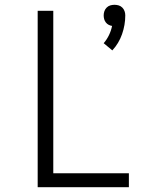

<svg xmlns="http://www.w3.org/2000/svg" viewBox="-20 -780 640 800"><path d="M448 -570 412 -600Q425 -615 434 -633.5Q443 -652 447 -672Q440 -673 433 -676.5Q426 -680 421 -686.5Q416 -693 414 -700.5Q412 -708 412 -716Q412 -725 415 -733.5Q418 -742 424.5 -748.5Q431 -755 439.5 -757.5Q448 -760 457 -760Q466 -760 474.5 -757.5Q483 -755 489.5 -748.5Q496 -742 499 -733.5Q502 -725 502 -716Q502 -676 488.5 -637.5Q475 -599 448 -570ZM137 0V-735H202V-58H517V0Z"/></svg>

Font: Iosevka Custom Light Extended
Style: Regular
Weight: 300
Width: 7
Monospace: yes
Designer: Belleve Invis
Foundry: Belleve Invis
Version: Version 11.2.4; ttfautohint (v1.8.4)